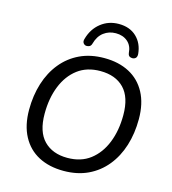

<svg xmlns="http://www.w3.org/2000/svg" viewBox="-134 -1044 1038 1161"><g transform="rotate(15 385.5 -463.5)"><path d="M371 9Q281 9 214.5 -26Q148 -61 111.5 -129.5Q75 -198 75 -295Q75 -384 99 -460.5Q123 -537 169.5 -594Q216 -651 282.5 -682.5Q349 -714 435 -714Q525 -714 591.5 -679Q658 -644 694.5 -576Q731 -508 731 -411Q731 -321 707 -244.5Q683 -168 636.5 -111Q590 -54 523.5 -22.5Q457 9 371 9ZM373 -73Q458 -73 515.5 -117Q573 -161 603.5 -237Q634 -313 634 -410Q634 -522 580.5 -577Q527 -632 432 -632Q348 -632 290.5 -588.5Q233 -545 202.5 -469Q172 -393 172 -296Q172 -183 226 -128Q280 -73 373 -73ZM308 -757Q296 -759 289.5 -769Q283 -779 288 -795Q306 -860 354 -898Q402 -936 466 -936Q535 -936 577 -896Q619 -856 625 -791Q626 -776 620 -767.5Q614 -759 600 -757Q592 -757 585 -759Q578 -761 574 -767Q570 -773 569 -782Q566 -827 537 -852Q508 -877 463 -877Q420 -877 387.5 -852.5Q355 -828 342 -780Q340 -772 335.5 -766.5Q331 -761 324 -759Q317 -757 308 -757Z"/></g></svg>

Font: Nunito ExtraLight Medium
Style: Italic
Weight: 500
Italic angle: -9°
Version: Version 3.602